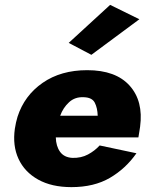

<svg xmlns="http://www.w3.org/2000/svg" viewBox="-20 -758 613 788"><path d="M552 -679 355 -533 262 -582 432 -738ZM540 -129Q496 -66 431 -28Q366 10 273 10Q192 10 136.5 -21Q81 -52 56 -106Q31 -160 41 -230Q45 -256 52 -279Q80 -366 155 -418Q230 -470 338 -470Q455 -470 512 -406.5Q569 -343 555 -238Q554 -230 552 -218.5Q550 -207 548 -194H209Q210 -158 226.5 -135Q243 -112 277 -110Q313 -109 341 -124Q369 -139 389 -161ZM324 -359Q288 -361 263.5 -338.5Q239 -316 227 -283H381Q380 -315 369 -336.5Q358 -358 324 -359Z"/></svg>

Font: Jost* Heavy
Style: Italic
Weight: 800
Italic angle: -10°
Version: Version 3.7